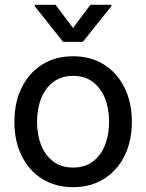

<svg xmlns="http://www.w3.org/2000/svg" viewBox="-20 -775 615 807"><path d="M287.1 11.7Q213.4 11.7 157.7 -22.9Q102.1 -57.6 71.3 -119.6Q40.5 -181.6 40.5 -262.7Q40.5 -344.7 71.3 -407Q102.1 -469.2 157.7 -503.9Q213.4 -538.6 287.1 -538.6Q361.3 -538.6 416.7 -503.9Q472.2 -469.2 503.2 -407Q534.2 -344.7 534.2 -262.7Q534.2 -181.6 503.2 -119.6Q472.2 -57.6 416.7 -22.9Q361.3 11.7 287.1 11.7ZM287.1 -70.8Q336.4 -70.8 370.1 -95.9Q403.8 -121.1 421.1 -164.6Q438.5 -208 438.5 -262.7Q438.5 -318.4 421.1 -361.8Q403.8 -405.3 370.1 -430.7Q336.4 -456.1 287.1 -456.1Q238.3 -456.1 204.6 -430.9Q170.9 -405.8 153.3 -362.1Q135.7 -318.4 135.7 -262.7Q135.7 -207.5 153.3 -164.3Q170.9 -121.1 204.3 -95.9Q237.8 -70.8 287.1 -70.8ZM213.4 -754.9 287.1 -657.2 359.9 -754.9H448.2V-749L328.1 -599.1H245.1L126 -749V-754.9Z"/></svg>

Font: Inter Cardless Tabular
Style: Regular
Weight: 400
Designer: Rasmus Andersson
Foundry: rsms
Version: Version 4.000;git-4fc901f